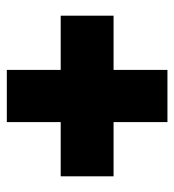

<svg xmlns="http://www.w3.org/2000/svg" viewBox="6 -585 511 563"><g transform="rotate(90 261.5 -303.5)"><path d="M497 -381V-226H26V-381ZM338 -539V-68H185V-539Z"/></g></svg>

Font: Exo 2 Black
Style: Regular
Weight: 900
Designer: Natanael Gama
Foundry: Natanael Gama
Version: Version 2.010